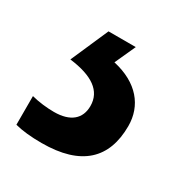

<svg xmlns="http://www.w3.org/2000/svg" viewBox="-84 -150 333 354"><g transform="rotate(30 82.5 27.0)"><path d="M171 40C171 -3 144 -37 90 -49L110 -93H52L17 -13C66 -7 92 11 92 43C92 70 74 86 39 86C24 86 6 84 -9 80V141C6 145 25 147 48 147C132 147 171 109 171 40Z"/></g></svg>

Font: Noto Sans Kannada UI ExtraCondensed Medium
Style: Regular
Weight: 500
Width: 2
Designer: Jelle Bosma - Monotype Design Team
Foundry: Monotype Imaging Inc.
Version: Version 2.005